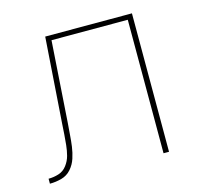

<svg xmlns="http://www.w3.org/2000/svg" viewBox="-83 -620 743 710"><g transform="rotate(-15 288.0 -265.0)"><path d="M24 0Q47 0 69 -6Q91 -12 106 -29Q121 -46 128 -67.5Q135 -89 138 -111Q141 -133 142.5 -155.5Q144 -178 146 -200L167 -511H459V0H480V-530H148L125 -201Q124 -182 122.5 -162Q121 -142 119 -122Q117 -102 112 -83Q107 -64 94.5 -47.5Q82 -31 63 -25Q44 -19 24 -19Z"/></g></svg>

Font: Iosevka Sparkle Thin
Style: Regular
Weight: 100
Designer: Belleve Invis
Foundry: Belleve Invis
Version: Version 4.5.0; ttfautohint (v1.8.3)